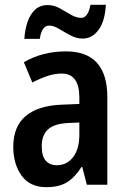

<svg xmlns="http://www.w3.org/2000/svg" viewBox="-20 -766 528 796"><path d="M253 -553Q425 -553 425 -363V0H340L321 -74H318Q291 -31 258 -10.5Q225 10 172 10Q104 10 69.5 -38Q35 -86 35 -157Q35 -241 86 -284.5Q137 -328 235 -332L309 -335V-361Q309 -461 236 -461Q207 -461 177 -451Q147 -441 114 -424L79 -508Q116 -530 160 -541.5Q204 -553 253 -553ZM261 -256Q204 -253 178.5 -229Q153 -205 153 -160Q153 -119 169.5 -100Q186 -81 216 -81Q257 -81 283 -114.5Q309 -148 309 -208V-258ZM81 -605Q83 -641 93.5 -673Q104 -705 124.5 -725Q145 -745 178 -745Q204 -745 228 -731.5Q252 -718 274 -705Q296 -692 317 -692Q345 -692 355 -746H419Q415 -678 388.5 -642Q362 -606 322 -606Q297 -606 272 -619.5Q247 -633 224.5 -646.5Q202 -660 184 -660Q153 -660 145 -605Z"/></svg>

Font: Noto Sans Devanagari Condensed SemiBold
Style: Regular
Weight: 600
Width: 3
Designer: Jelle Bosma - Monotype Design Team
Foundry: Monotype Imaging Inc.
Version: Version 2.004; ttfautohint (v1.8.4.7-5d5b)